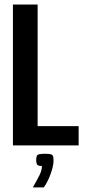

<svg xmlns="http://www.w3.org/2000/svg" viewBox="-20 -640 378 845"><path d="M36.9 -620H145.6V-84.8H326.1V0H36.9ZM124.6 184.7Q141.9 154.5 153.2 132.2Q164.5 109.9 164.5 90.5Q146.9 90.5 143.1 83.9Q139.2 77.2 139.2 66Q139.2 48.7 144.2 42.7Q149.2 36.8 178.7 36.8Q205.6 36.8 210.6 42.6Q215.6 48.4 215.6 65.6Q215.6 83.9 208.7 107.4Q201.9 130.8 192.1 151.6Q182.3 172.4 172.7 184.7Z"/></svg>

Font: Smooch Sans Thin
Style: Regular
Weight: 100
Designer: Robert E. Leuschke
Foundry: Robert E. Leuschke
Version: Version 1.010